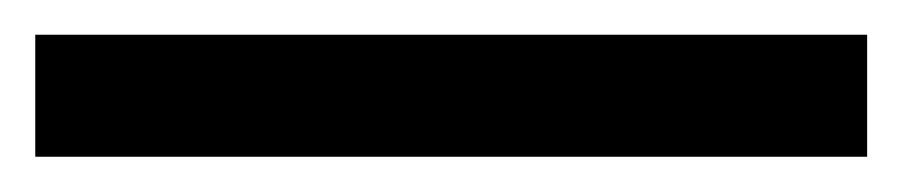

<svg xmlns="http://www.w3.org/2000/svg" viewBox="-30 24 517 110"><path d="M466.8 43.9V113.8H-9.8V43.9Z"/></svg>

Font: D-DIN-PRO Medium
Style: Regular
Weight: 500
Designer: datto
Foundry: CyberFei
Version: Version 1.000;hotconv 1.0.109;makeotfexe 2.5.65596